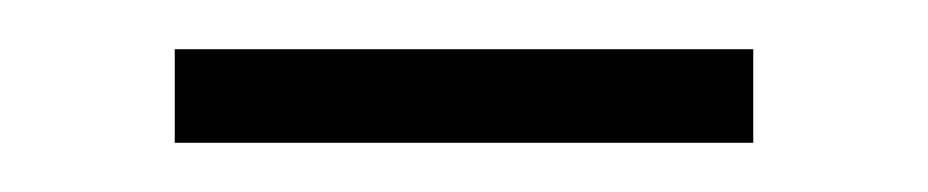

<svg xmlns="http://www.w3.org/2000/svg" viewBox="-20 -709 377 78"><path d="M51 -689H286V-651H51Z"/></svg>

Font: Encode Sans Compressed
Style: ExtraLight
Weight: 200
Designer: Pablo Impallari, Andres Torresi
Foundry: Pablo Impallari, Andres Torresi
Version: Version 1.000; ttfautohint (v1.00) -l 8 -r 50 -G 200 -x 14 -